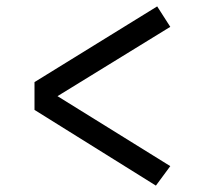

<svg xmlns="http://www.w3.org/2000/svg" viewBox="-20 -614 640 601"><path d="M513 -530 160 -313 513 -94 468 -33 88 -270V-357L472 -594Z"/></svg>

Font: Fira Mono
Style: Regular
Weight: 400
Designer: Carrois Corporate & Edenspiekermann AG
Foundry: Carrois Corporate GbR & Edenspiekermann AG
Version: Version 3.206